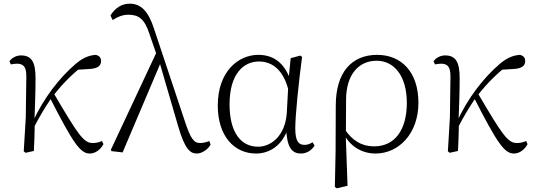

<svg xmlns="http://www.w3.org/2000/svg" viewBox="-20 -820 2905 1043"><path d="M119 10 164 0C167 -52 168 -104 169 -158L167 -161C170 -239 173 -321 173 -393C174 -486 149 -519 94 -519C66 -519 44 -504 31 -488L39 -470C49 -472 60 -474 72 -474C109 -474 124 -455 123 -402L120 -183L109 2ZM158 -116C201 -199 221 -230 260 -289L266 -296C327 -375 385 -429 448 -476L381 -440L462 -445C507 -447 529 -460 529 -488C529 -510 516 -518 501 -522C471 -520 435 -511 390 -472C304 -399 216 -286 158 -158L152 -145H144ZM468 14C496 14 525 -5 542 -37L534 -54C522 -48 503 -43 484 -43C434 -43 404 -89 272 -313L250 -291C378 -41 416 14 468 14Z M586 1 646 8 857 -489 834 -544 582 -6ZM1049 14C1077 14 1110 -8 1124 -35L1117 -54C1099 -46 1079 -43 1067 -43C1034 -43 1016 -65 985 -159L817 -663C786 -760 745 -800 685 -800C641 -800 606 -777 580 -736L592 -711C618 -728 645 -740 678 -740C733 -740 766 -717 792 -635L842 -490L845 -487L947 -137C984 -8 1014 14 1049 14Z M1371 14C1441 14 1514 -26 1546 -128H1534C1538 -22 1563 14 1615 14C1647 14 1673 -4 1689 -29L1678 -47C1664 -39 1653 -33 1634 -33C1602 -33 1584 -53 1584 -123C1584 -194 1603 -377 1621 -511L1611 -518L1559 -504L1548 -393L1538 -207C1529 -78 1449 -23 1382 -23C1285 -23 1227 -106 1227 -253C1227 -419 1303 -486 1387 -486C1459 -486 1530 -439 1554 -296L1576 -349H1568C1538 -473 1471 -522 1383 -522C1275 -522 1163 -432 1163 -247C1163 -81 1252 14 1371 14Z M1799 196 1810 203 1868 189 1858 -89 1859 -97 1860 -281C1861 -412 1926 -490 2026 -490C2120 -490 2190 -409 2190 -261C2190 -115 2125 -25 2013 -25C1943 -25 1891 -59 1852 -119L1839 -103H1842C1877 -27 1944 14 2020 14C2146 14 2253 -94 2253 -262C2253 -429 2160 -522 2029 -522C1891 -522 1804 -428 1804 -246L1803 5Z M2423 10 2468 0C2471 -52 2472 -104 2473 -158L2471 -161C2474 -239 2477 -321 2477 -393C2478 -486 2453 -519 2398 -519C2370 -519 2348 -504 2335 -488L2343 -470C2353 -472 2364 -474 2376 -474C2413 -474 2428 -455 2427 -402L2424 -183L2413 2ZM2462 -116C2505 -199 2525 -230 2564 -289L2570 -296C2631 -375 2689 -429 2752 -476L2685 -440L2766 -445C2811 -447 2833 -460 2833 -488C2833 -510 2820 -518 2805 -522C2775 -520 2739 -511 2694 -472C2608 -399 2520 -286 2462 -158L2456 -145H2448ZM2772 14C2800 14 2829 -5 2846 -37L2838 -54C2826 -48 2807 -43 2788 -43C2738 -43 2708 -89 2576 -313L2554 -291C2682 -41 2720 14 2772 14Z"/></svg>

Font: Source Han Serif CN VF
Style: Regular
Weight: 250
Designer: Ryoko NISHIZUKA 西塚涼子 (kana & ideographs); Frank Grießhammer (Latin, Greek & Cyrillic); Wenlong ZHANG 张文龙 (bopomofo); San
Foundry: Adobe
Version: Version 2.002;hotconv 1.1.0;makeotfexe 2.6.0